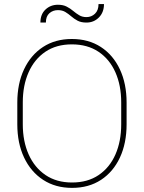

<svg xmlns="http://www.w3.org/2000/svg" viewBox="-20 -912 706 942"><path d="M601.1 -408.7V-302.2Q601.1 -209.5 568.4 -139.2Q535.6 -68.8 475.6 -29.5Q415.5 9.8 333.5 9.8Q252 9.8 191.7 -29.5Q131.3 -68.8 98.1 -139.2Q64.9 -209.5 64.9 -302.2V-408.7Q64.9 -501.5 97.9 -571.8Q130.9 -642.1 190.9 -681.4Q251 -720.7 332.5 -720.7Q414.6 -720.7 474.9 -681.4Q535.2 -642.1 568.1 -571.8Q601.1 -501.5 601.1 -408.7ZM574.7 -302.2V-409.7Q574.7 -493.2 546.1 -557.4Q517.6 -621.6 463.4 -658Q409.2 -694.3 332.5 -694.3Q256.3 -694.3 202.6 -658Q148.9 -621.6 120.4 -557.4Q91.8 -493.2 91.8 -409.7V-302.2Q91.8 -218.8 120.6 -154.3Q149.4 -89.8 203.4 -53.2Q257.3 -16.6 333.5 -16.6Q410.2 -16.6 464.1 -53.2Q518.1 -89.8 546.4 -154.3Q574.7 -218.8 574.7 -302.2ZM463.4 -892.1H490.2Q490.2 -851.6 465.3 -826.4Q440.4 -801.3 404.3 -801.3Q377.9 -801.3 360.6 -810.5Q343.3 -819.8 329.6 -831.8Q315.9 -843.8 300.8 -853Q285.6 -862.3 264.2 -862.3Q239.7 -862.3 222.4 -847.2Q205.1 -832 205.1 -801.3H178.2Q178.2 -841.8 203.1 -865.2Q228 -888.7 264.2 -888.7Q289.6 -888.7 307.1 -879.6Q324.7 -870.6 339.1 -858.4Q353.5 -846.2 368.7 -837.2Q383.8 -828.1 404.3 -828.1Q428.7 -828.1 446 -844.7Q463.4 -861.3 463.4 -892.1Z"/></svg>

Font: Vazirmatn FD Thin
Style: Regular
Weight: 100
Designer: Saber Rastikerdar
Foundry: Saber Rastikerdar
Version: Version 33.003